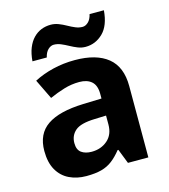

<svg xmlns="http://www.w3.org/2000/svg" viewBox="-113 -847 831 946"><g transform="rotate(-15 302.0 -373.5)"><path d="M302 -557Q412 -557 470.5 -509.5Q529 -462 529 -364V0H425L396 -74H392Q369 -45 344.5 -26Q320 -7 288.5 1.5Q257 10 211 10Q163 10 124.5 -8.5Q86 -27 64 -65.5Q42 -104 42 -163Q42 -250 103 -291.5Q164 -333 286 -337L381 -340V-364Q381 -407 358.5 -427Q336 -447 296 -447Q256 -447 218 -435.5Q180 -424 142 -407L93 -508Q137 -531 190.5 -544Q244 -557 302 -557ZM323 -251Q251 -249 223 -225Q195 -201 195 -162Q195 -128 215 -113.5Q235 -99 267 -99Q315 -99 348 -127.5Q381 -156 381 -208V-253ZM100 -605Q103 -644 114.5 -672.5Q126 -701 144 -719.5Q162 -738 184.5 -747Q207 -756 233 -756Q253 -756 272.5 -748.5Q292 -741 310.5 -730.5Q329 -720 347 -712.5Q365 -705 383 -705Q398 -705 412 -718Q426 -731 432 -757H505Q499 -680 461 -643Q423 -606 372 -606Q352 -606 333 -613.5Q314 -621 295 -631.5Q276 -642 258 -649.5Q240 -657 222 -657Q207 -657 193 -644Q179 -631 173 -605Z"/></g></svg>

Font: Noto Sans Telugu
Style: Regular
Weight: 400
Designer: Jelle Bosma - Monotype Design Team
Foundry: Monotype Imaging Inc.
Version: Version 2.003